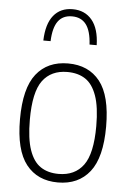

<svg xmlns="http://www.w3.org/2000/svg" viewBox="-56 -844 610 896"><g transform="rotate(5 249.0 -396.0)"><path d="M47.5 -270Q47.5 -415 100.2 -481.8Q153 -548.5 249 -548.5Q345 -548.5 398 -481.8Q451 -415 451 -270Q451 -125.5 398 -58.2Q345 9 249 9Q153.5 9 100.5 -58Q47.5 -125 47.5 -270ZM405 -268.5Q405 -358 386.2 -410.8Q367.5 -463.5 333.2 -486Q299 -508.5 249 -508.5Q173 -508.5 133.2 -454.8Q93.5 -401 93.5 -272Q93.5 -182.5 112 -129.5Q130.5 -76.5 164.8 -53.8Q199 -31 249 -31Q325 -31 365 -85.2Q405 -139.5 405 -268.5ZM248 -802.5Q305.5 -802.5 338.8 -762.2Q372 -722 374 -645H340.5Q337 -708.5 314 -738.8Q291 -769 248 -769Q205 -769 182.8 -738.8Q160.5 -708.5 158 -645H124Q126.5 -723 158.8 -762.8Q191 -802.5 248 -802.5Z"/></g></svg>

Font: Encode Sans Semi Condensed ExLight
Style: Regular
Weight: 275
Width: 4
Designer: Multiple Designers
Foundry: Impallari Type
Version: Version 2.000